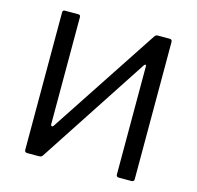

<svg xmlns="http://www.w3.org/2000/svg" viewBox="-107 -854 992 967"><g transform="rotate(15 388.5 -371.0)"><path d="M185 -742Q196 -742 196 -730V-171Q196 -165 201 -163Q206 -161 211 -169L582 -732Q587 -739 590.5 -740.5Q594 -742 602 -742H661Q674 -742 674 -728V-13Q674 0 660 0H595Q581 0 581 -13V-577Q581 -583 577.5 -584Q574 -585 569 -578L196 -8Q191 -2 186 -1Q181 0 175 0H116Q111 0 107 -3Q103 -6 103 -12V-730Q103 -742 114 -742Z"/></g></svg>

Font: Libre Franklin
Style: Regular
Weight: 400
Designer: Pablo Impallari, Rodrigo Fuenzalida, Nhung Nguyen
Foundry: Impallari Type
Version: Version 3.000